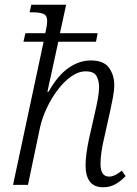

<svg xmlns="http://www.w3.org/2000/svg" viewBox="-20 -780 576 810"><path d="M415 10Q377 10 359 -14Q341 -38 341 -82Q341 -125 355 -192L379 -298Q388 -336 393 -364.5Q398 -393 398 -414Q398 -438 387.5 -458.5Q377 -479 341 -479Q311 -479 280.5 -457.5Q250 -436 223.5 -401Q197 -366 177.5 -324.5Q158 -283 149 -243L98 0H35L164 -604H79L87 -640H171Q176 -662 177.5 -673.5Q179 -685 179 -691Q179 -715 163 -721.5Q147 -728 119 -728H105L112 -760H259L233 -640H392L385 -604H226L180 -393H185Q223 -461 268.5 -493Q314 -525 363 -525Q418 -525 440 -494Q462 -463 462 -422Q462 -398 456 -366.5Q450 -335 444 -308L419 -196Q412 -167 408 -139Q404 -111 404 -89Q404 -35 440 -35Q464 -35 494 -60L510 -37Q490 -16 467 -3Q444 10 415 10Z"/></svg>

Font: Noto Serif SemiCondensed Light
Style: Italic
Weight: 300
Width: 4
Italic angle: -12°
Designer: Monotype Design Team
Foundry: Monotype Imaging Inc.
Version: Version 2.013; ttfautohint (v1.8.4.7-5d5b)